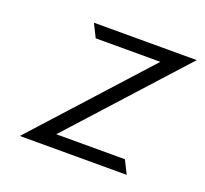

<svg xmlns="http://www.w3.org/2000/svg" viewBox="-84 -549 669 628"><g transform="rotate(20 250.5 -235.5)"><path d="M42 -20H414L391 -66H152L501 -451H143L166 -405H391Z"/></g></svg>

Font: Charger Sport
Style: ExLitNrwObl
Weight: 200
Designer: Jasper
Foundry: Cannot Into Space Fonts
Version: Version 1.1